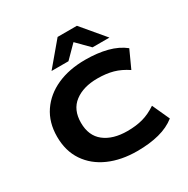

<svg xmlns="http://www.w3.org/2000/svg" viewBox="-208 -1132 1300 1327"><g transform="rotate(-30 442.0 -468.5)"><path d="M512 11Q385 11 287.5 -32Q190 -75 135 -156.5Q80 -238 80 -352Q80 -466 135.5 -547.5Q191 -629 288 -672.5Q385 -716 513 -716Q610 -716 687 -696Q764 -676 818 -633L755 -495Q700 -532 645.5 -547Q591 -562 522 -562Q409 -562 340 -509.5Q271 -457 271 -353Q271 -249 339 -196Q407 -143 522 -143Q591 -143 645.5 -158Q700 -173 755 -210L818 -72Q764 -29 687 -9Q610 11 512 11ZM274 -765 428 -948H582L736 -765H601L505 -862L409 -765Z"/></g></svg>

Font: Nunito Sans 7pt Expanded ExtraBold
Style: Regular
Weight: 800
Width: 7
Designer: Vernon Adams
Foundry: Vernon Adams
Version: Version 3.101;gftools[0.9.27]